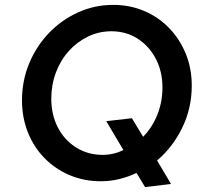

<svg xmlns="http://www.w3.org/2000/svg" viewBox="-20 -731 836 786"><path d="M574 35 539 -23Q505 -7 468.5 2Q432 11 392 11Q324 11 265 -14Q206 -39 162 -84Q118 -129 94 -189.5Q70 -250 70 -320Q70 -400 99 -470.5Q128 -541 179.5 -595Q231 -649 299 -680Q367 -711 443 -711Q512 -711 570.5 -686Q629 -661 672.5 -616Q716 -571 740.5 -511Q765 -451 765 -380Q765 -288 726 -208Q687 -128 623 -74L680 22ZM400 -97Q422 -97 444 -102Q466 -107 485 -117L415 -235L520 -247L566 -171Q603 -209 624 -261Q645 -313 645 -373Q645 -439 617.5 -491Q590 -543 543 -573Q496 -603 436 -603Q385 -603 340.5 -581.5Q296 -560 262 -522.5Q228 -485 209 -434.5Q190 -384 190 -327Q190 -261 217 -209Q244 -157 292 -127Q340 -97 400 -97Z"/></svg>

Font: Red Hat Text SemiBold
Style: Italic
Weight: 600
Italic angle: -12°
Designer: Pentagram, MCKL
Foundry: Pentagram, MCKL
Version: Version 1.023